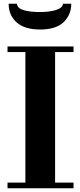

<svg xmlns="http://www.w3.org/2000/svg" viewBox="-20 -1001 426 1021"><path d="M115 -15V-754H273V-15ZM20 0V-30H371V0ZM20 -724V-754H371V-724ZM193 -844Q111 -844 68.5 -882Q26 -920 26 -981H70Q72 -957 105.5 -947Q139 -937 191 -937Q244 -937 278.5 -948Q313 -959 315 -981H359Q359 -923 318.6 -883.5Q278.1 -844 193 -844Z"/></svg>

Font: Libre Bodoni
Style: Regular
Weight: 400
Designer: Pablo Impallari, Rodrigo Fuenzalida
Foundry: Impallari Type
Version: Version 2.005;gftools[0.9.23]